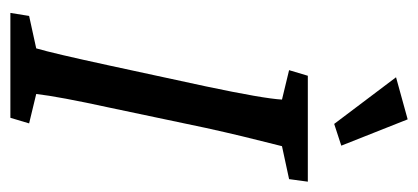

<svg xmlns="http://www.w3.org/2000/svg" viewBox="-238 -568 806 370"><g transform="rotate(90 165.0 -383.0)"><path d="M218.8 -624 128.9 -743.2 210 -765.6 260.7 -637.7ZM4.9 0 10.7 -36.1 73.2 -49.8Q82.5 -81.1 106.4 -191.4L146.5 -377Q169.9 -487.8 171.9 -523.4L115.2 -537.1L126 -573.2H330.1L325.2 -537.1L261.7 -523.4Q260.7 -518.6 255.6 -499Q250.5 -479.5 242.7 -447Q234.9 -414.6 226.6 -377L187.5 -191.4Q166 -92.8 161.1 -49.8L217.8 -36.1L207 0Z"/></g></svg>

Font: Crimson Pro
Style: Italic
Weight: 400
Italic angle: -12°
Designer: Jacques Le Bailly
Foundry: Baron von Fonthausen
Version: Version 1.003